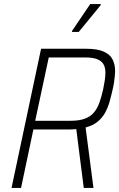

<svg xmlns="http://www.w3.org/2000/svg" viewBox="-20 -929 590 949"><path d="M37 0 183 -688H406Q461 -688 492.5 -674Q524 -660 536.5 -635Q549 -610 549 -578Q549 -568 547.5 -553Q546 -538 543.5 -521Q541 -504 537 -488Q530 -456 521.5 -426Q513 -396 499 -371Q485 -346 462.5 -327.5Q440 -309 403 -299L442 0H394L357 -291Q348 -290 338 -289.5Q328 -289 318 -289H145L84 0ZM154 -332H329Q373 -332 401 -343Q429 -354 445.5 -374.5Q462 -395 472 -423.5Q482 -452 490 -488Q495 -512 498 -532.5Q501 -553 501 -571Q501 -594 492 -610.5Q483 -627 461.5 -636Q440 -645 401 -645H221ZM336 -771V-776L426 -909H478V-904L369 -771Z"/></svg>

Font: Saira SemiCondensed ExtraLight
Style: Italic
Weight: 250
Width: 4
Italic angle: -12°
Designer: Hector Gatti with collaboration of the Omnibus-Type team
Foundry: Omnibus-Type
Version: Version 1.101